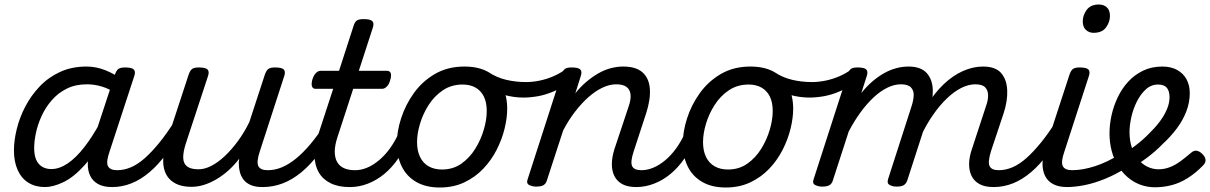

<svg xmlns="http://www.w3.org/2000/svg" viewBox="-20 -815 5382 854"><path d="M180 17Q137 17 106 -2.5Q75 -22 58.5 -59Q42 -96 42 -146Q42 -190 54.5 -241Q67 -292 92.5 -341Q118 -390 156.5 -430.5Q195 -471 247 -495Q299 -519 365 -519Q408 -519 449 -502.5Q490 -486 523 -461L509 -392Q467 -420 433.5 -430Q400 -440 367 -440Q316 -440 277.5 -421Q239 -402 211 -370Q183 -338 165.5 -300Q148 -262 140 -224.5Q132 -187 132 -157Q132 -126 140.5 -105.5Q149 -85 166.5 -74Q184 -63 208 -63Q244 -63 281 -88Q318 -113 355 -160.5Q392 -208 427 -273L449 -229Q405 -134 356 -80Q307 -26 261.5 -4.5Q216 17 180 17ZM478 17Q441 17 417 4Q393 -9 381.5 -32.5Q370 -56 370.5 -86.5Q371 -117 382 -152L491 -483Q498 -503 507.5 -509Q517 -515 536 -515Q567 -515 575.5 -505.5Q584 -496 577 -476L468 -143Q451 -95 460 -76.5Q469 -58 501 -58Q515 -58 521 -46.5Q527 -35 525 -20.5Q523 -6 511 5.5Q499 17 478 17Z M479 17Q465 17 458.5 5.5Q452 -6 454.5 -20.5Q457 -35 469 -46.5Q481 -58 502 -58Q532 -58 562.5 -71Q593 -84 624 -111.5Q655 -139 688.5 -180Q722 -221 757 -277Q766 -290 778 -289Q790 -288 796.5 -278.5Q803 -269 797 -257Q761 -187 723 -135Q685 -83 645.5 -49.5Q606 -16 564.5 0.5Q523 17 479 17Z M832 16Q778 16 746 -8Q714 -32 707.5 -76.5Q701 -121 720 -181L819 -483Q826 -503 835.5 -509Q845 -515 864 -515Q895 -515 903.5 -505.5Q912 -496 905 -476L806 -175Q794 -137 795 -112Q796 -87 812.5 -74.5Q829 -62 863 -62Q890 -62 919.5 -77Q949 -92 979 -120Q1009 -148 1037.5 -186.5Q1066 -225 1089 -272L1158 -483Q1165 -503 1174.5 -509Q1184 -515 1203 -515Q1234 -515 1242.5 -505.5Q1251 -496 1244 -476L1136 -143Q1120 -95 1129 -76.5Q1138 -58 1170 -58Q1184 -58 1190 -46.5Q1196 -35 1193.5 -20.5Q1191 -6 1179 5.5Q1167 17 1146 17Q1117 17 1096.5 8.5Q1076 0 1064 -15Q1052 -30 1047 -49.5Q1042 -69 1042 -92L1044 -109Q1021 -79 995 -56Q969 -33 941.5 -17Q914 -1 886.5 7.5Q859 16 832 16Z M1149 17Q1135 17 1128.5 5.5Q1122 -6 1124.5 -20.5Q1127 -35 1139 -46.5Q1151 -58 1172 -58Q1203 -58 1234 -71Q1265 -84 1297 -110Q1329 -136 1362 -175.5Q1395 -215 1429 -268Q1438 -282 1449.5 -281Q1461 -280 1468 -270.5Q1475 -261 1470 -249Q1435 -181 1397.5 -131Q1360 -81 1319.5 -48Q1279 -15 1236.5 1Q1194 17 1149 17Z M1534 17Q1485 17 1450.5 0Q1416 -17 1398 -48Q1380 -79 1379 -121.5Q1378 -164 1395 -215L1462 -420H1383Q1372 -420 1368 -430Q1364 -440 1369 -460Q1375 -480 1385 -490Q1395 -500 1405 -500H1488L1552 -698Q1558 -718 1567.5 -724Q1577 -730 1597 -730Q1628 -730 1636.5 -720.5Q1645 -711 1638 -691L1576 -500H1702Q1713 -500 1717.5 -490.5Q1722 -481 1716 -460Q1711 -441 1701 -430.5Q1691 -420 1680 -420H1551L1481 -205Q1469 -169 1469 -141Q1469 -113 1479.5 -94.5Q1490 -76 1510 -67Q1530 -58 1558 -58Q1572 -58 1577.5 -46.5Q1583 -35 1581 -20.5Q1579 -6 1567 5.5Q1555 17 1534 17Z M1537 17Q1523 17 1516.5 5.5Q1510 -6 1512.5 -20.5Q1515 -35 1527 -46.5Q1539 -58 1560 -58Q1586 -58 1612.5 -69Q1639 -80 1665 -101.5Q1691 -123 1713 -153Q1735 -183 1752 -220Q1757 -235 1769.5 -234.5Q1782 -234 1791.5 -224.5Q1801 -215 1797 -201Q1779 -150 1751 -109.5Q1723 -69 1689 -41Q1655 -13 1616 2Q1577 17 1537 17Z M1936 19Q1874 19 1831 -6Q1788 -31 1766.5 -75.5Q1745 -120 1745 -176Q1745 -229 1764 -288.5Q1783 -348 1820.5 -400.5Q1858 -453 1914.5 -486Q1971 -519 2046 -519Q2108 -519 2150.5 -495.5Q2193 -472 2214.5 -429.5Q2236 -387 2236 -331Q2236 -291 2224.5 -243.5Q2213 -196 2189.5 -149.5Q2166 -103 2130 -65Q2094 -27 2045.5 -4Q1997 19 1936 19ZM1946 -61Q1995 -61 2032 -87Q2069 -113 2094 -153.5Q2119 -194 2132 -238.5Q2145 -283 2145 -321Q2145 -360 2132 -386Q2119 -412 2095 -425.5Q2071 -439 2038 -439Q1988 -439 1950 -413.5Q1912 -388 1886.5 -348Q1861 -308 1848 -264Q1835 -220 1835 -183Q1835 -144 1848.5 -116.5Q1862 -89 1887 -75Q1912 -61 1946 -61Z M2308 -381Q2266 -381 2222 -393Q2178 -405 2132 -435Q2119 -442 2117.5 -454Q2116 -466 2121.5 -477Q2127 -488 2136 -493.5Q2145 -499 2153 -494Q2189 -470 2231.5 -460Q2274 -450 2320 -450Q2349 -450 2380.5 -456.5Q2412 -463 2442 -476Q2472 -489 2494 -506Q2504 -513 2513 -509Q2522 -505 2527 -495Q2532 -485 2531.5 -473.5Q2531 -462 2523 -455Q2483 -426 2445 -409.5Q2407 -393 2372.5 -387Q2338 -381 2308 -381Z M2810 17Q2772 17 2748 4Q2724 -9 2712.5 -32.5Q2701 -56 2701.5 -86.5Q2702 -117 2713 -152L2777 -344Q2787 -374 2784.5 -395.5Q2782 -417 2766.5 -428.5Q2751 -440 2721 -440Q2691 -440 2659.5 -425Q2628 -410 2597.5 -383Q2567 -356 2538 -318.5Q2509 -281 2485 -235L2412 -11Q2408 2 2397.5 8.5Q2387 15 2364 15Q2348 15 2334 8Q2320 1 2327 -18L2477 -483Q2484 -503 2493.5 -509Q2503 -515 2522 -515Q2553 -515 2561.5 -505.5Q2570 -496 2563 -476L2539 -400Q2562 -429 2588 -451Q2614 -473 2641 -488.5Q2668 -504 2696 -511.5Q2724 -519 2752 -519Q2809 -519 2838 -493Q2867 -467 2870.5 -420Q2874 -373 2854 -311L2799 -143Q2783 -95 2791.5 -76.5Q2800 -58 2833 -58Q2847 -58 2853 -46.5Q2859 -35 2856.5 -20.5Q2854 -6 2842.5 5.5Q2831 17 2810 17Z M2810 17Q2796 17 2789.5 5.5Q2783 -6 2785.5 -20.5Q2788 -35 2800 -46.5Q2812 -58 2833 -58Q2859 -58 2885.5 -69Q2912 -80 2938 -101.5Q2964 -123 2986 -153Q3008 -183 3025 -220Q3030 -235 3042.5 -234.5Q3055 -234 3064.5 -224.5Q3074 -215 3070 -201Q3052 -150 3024 -109.5Q2996 -69 2962 -41Q2928 -13 2889 2Q2850 17 2810 17Z M3208 19Q3146 19 3103 -6Q3060 -31 3038.5 -75.5Q3017 -120 3017 -176Q3017 -229 3036 -288.5Q3055 -348 3092.5 -400.5Q3130 -453 3186.5 -486Q3243 -519 3318 -519Q3380 -519 3422.5 -495.5Q3465 -472 3486.5 -429.5Q3508 -387 3508 -331Q3508 -291 3496.5 -243.5Q3485 -196 3461.5 -149.5Q3438 -103 3402 -65Q3366 -27 3317.5 -4Q3269 19 3208 19ZM3218 -61Q3267 -61 3304 -87Q3341 -113 3366 -153.5Q3391 -194 3404 -238.5Q3417 -283 3417 -321Q3417 -360 3404 -386Q3391 -412 3367 -425.5Q3343 -439 3310 -439Q3260 -439 3222 -413.5Q3184 -388 3158.5 -348Q3133 -308 3120 -264Q3107 -220 3107 -183Q3107 -144 3120.5 -116.5Q3134 -89 3159 -75Q3184 -61 3218 -61Z M3580 -381Q3538 -381 3494 -393Q3450 -405 3404 -435Q3391 -442 3389.5 -454Q3388 -466 3393.5 -477Q3399 -488 3408 -493.5Q3417 -499 3425 -494Q3461 -470 3503.5 -460Q3546 -450 3592 -450Q3621 -450 3652.5 -456.5Q3684 -463 3714 -476Q3744 -489 3766 -506Q3776 -513 3785 -509Q3794 -505 3799 -495Q3804 -485 3803.5 -473.5Q3803 -462 3795 -455Q3755 -426 3717 -409.5Q3679 -393 3644.5 -387Q3610 -381 3580 -381Z M4399 17Q4361 17 4337 4Q4313 -9 4301.5 -32.5Q4290 -56 4290.5 -86.5Q4291 -117 4303 -152L4366 -344Q4375 -369 4375 -390.5Q4375 -412 4362.5 -426Q4350 -440 4318 -440Q4288 -440 4256 -424Q4224 -408 4192.5 -378Q4161 -348 4132.5 -307.5Q4104 -267 4080 -218L4044 -217Q4068 -288 4102 -344.5Q4136 -401 4177 -440Q4218 -479 4263 -499Q4308 -519 4352 -519Q4408 -519 4433 -490Q4458 -461 4460 -413.5Q4462 -366 4444 -311L4388 -143Q4373 -95 4381.5 -76.5Q4390 -58 4422 -58Q4436 -58 4442.5 -46.5Q4449 -35 4446 -20.5Q4443 -6 4431.5 5.5Q4420 17 4399 17ZM3636 15Q3620 15 3606 8Q3592 1 3599 -18L3749 -483Q3756 -503 3765.5 -509Q3775 -515 3794 -515Q3825 -515 3833.5 -505.5Q3842 -496 3835 -476L3811 -401Q3834 -430 3859.5 -452Q3885 -474 3911.5 -489Q3938 -504 3965.5 -511.5Q3993 -519 4021 -519Q4076 -519 4102 -490Q4128 -461 4129 -413.5Q4130 -366 4112 -311L4015 -11Q4010 2 4000 8.5Q3990 15 3967 15Q3951 15 3937.5 8Q3924 1 3930 -18L4035 -344Q4043 -369 4044 -390.5Q4045 -412 4032 -426Q4019 -440 3987 -440Q3958 -440 3927 -425Q3896 -410 3865.5 -381.5Q3835 -353 3807 -314.5Q3779 -276 3755 -230L3684 -11Q3680 2 3669.5 8.5Q3659 15 3636 15Z M4400 17Q4386 17 4379.5 5.5Q4373 -6 4375.5 -20.5Q4378 -35 4390 -46.5Q4402 -58 4423 -58Q4453 -58 4483.5 -71Q4514 -84 4545 -111.5Q4576 -139 4609.5 -180Q4643 -221 4678 -277Q4687 -290 4699 -289Q4711 -288 4717.5 -278.5Q4724 -269 4718 -257Q4682 -187 4644 -135Q4606 -83 4566.5 -49.5Q4527 -16 4485.5 0.5Q4444 17 4400 17Z M4726 17Q4689 17 4664.5 4Q4640 -9 4628.5 -32.5Q4617 -56 4617 -86Q4617 -116 4629 -152L4737 -483Q4744 -503 4753.5 -509Q4763 -515 4782 -515Q4813 -515 4821.5 -505.5Q4830 -496 4823 -476L4715 -143Q4698 -95 4707 -76.5Q4716 -58 4749 -58Q4763 -58 4769 -46.5Q4775 -35 4772.5 -20.5Q4770 -6 4758.5 5.5Q4747 17 4726 17ZM4844 -669Q4824 -669 4810 -682Q4796 -695 4796 -720Q4796 -747 4813.5 -771Q4831 -795 4868 -795Q4889 -795 4903 -782.5Q4917 -770 4917 -744Q4917 -717 4899.5 -693Q4882 -669 4844 -669Z M4725 17Q4706 17 4700 5.5Q4694 -6 4698.5 -20.5Q4703 -35 4716 -46.5Q4729 -58 4748 -58Q4796 -58 4851 -76Q4906 -94 4960 -128Q4971 -136 4981 -130.5Q4991 -125 4997 -113Q5003 -101 5002.5 -88.5Q5002 -76 4992 -70Q4943 -39 4895 -19.5Q4847 0 4804 8.5Q4761 17 4725 17Z M4962 -123Q5000 -144 5033 -169.5Q5066 -195 5092 -222Q5117 -246 5137.5 -273Q5158 -300 5170 -328Q5182 -356 5182 -382Q5182 -410 5170 -424.5Q5158 -439 5131 -439Q5100 -439 5076.5 -417.5Q5053 -396 5036.5 -363Q5020 -330 5012 -293.5Q5004 -257 5004 -227Q5004 -190 5014 -159.5Q5024 -129 5042 -107Q5060 -85 5083.5 -73.5Q5107 -62 5133 -62Q5159 -62 5183.5 -71.5Q5208 -81 5231 -98Q5254 -115 5276 -134Q5290 -147 5303 -144.5Q5316 -142 5327 -131Q5340 -119 5342 -105.5Q5344 -92 5331 -79Q5298 -45 5263 -23Q5228 -1 5191.5 8.5Q5155 18 5117 18Q5083 18 5052 6.5Q5021 -5 4996 -26.5Q4971 -48 4952.5 -78Q4934 -108 4924.5 -144.5Q4915 -181 4915 -222Q4915 -261 4924 -302Q4933 -343 4951.5 -382Q4970 -421 4998 -451.5Q5026 -482 5064 -500.5Q5102 -519 5150 -519Q5189 -519 5216.5 -503.5Q5244 -488 5258 -461.5Q5272 -435 5272 -401Q5272 -359 5256.5 -319Q5241 -279 5213.5 -242.5Q5186 -206 5151 -174Q5119 -141 5080 -112Q5041 -83 4997 -60Z"/></svg>

Font: Playwrite DK Uloopet
Style: Regular
Weight: 400
Designer: Veronika Burian, José Scaglione
Foundry: TypeTogether
Version: Version 1.002